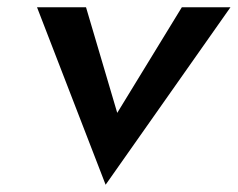

<svg xmlns="http://www.w3.org/2000/svg" viewBox="-20 -471 655 529"><path d="M82 -451 271 38 615 -451H481L303 -160L217 -451Z"/></svg>

Font: Charger Sport
Style: UltNrwObl
Weight: 1000
Designer: Jasper
Foundry: Cannot Into Space Fonts
Version: Version 1.1